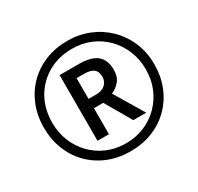

<svg xmlns="http://www.w3.org/2000/svg" viewBox="-155 -910 1142 1106"><g transform="rotate(-30 416.0 -357.0)"><path d="M416 10Q336 10 269 -17Q202 -44 152.5 -93.5Q103 -143 76 -210Q49 -277 49 -357Q49 -437 76 -504Q103 -571 152.5 -620.5Q202 -670 269 -697Q336 -724 416 -724Q492 -724 558.5 -697Q625 -670 675.5 -620.5Q726 -571 754.5 -504Q783 -437 783 -357Q783 -277 756 -210Q729 -143 679.5 -93.5Q630 -44 563 -17Q496 10 416 10ZM416 -43Q480 -43 536 -66Q592 -89 635 -131.5Q678 -174 702 -231Q726 -288 726 -357Q726 -422 703 -479Q680 -536 638.5 -579Q597 -622 540.5 -646.5Q484 -671 416 -671Q326 -671 255.5 -630.5Q185 -590 145 -519.5Q105 -449 105 -357Q105 -292 128 -235Q151 -178 192.5 -135Q234 -92 291 -67.5Q348 -43 416 -43ZM279 -138V-575H407Q489 -575 527 -543Q565 -511 565 -446Q565 -399 541 -371.5Q517 -344 487 -332L603 -138H517L417 -311H355V-138ZM405 -373Q444 -373 466 -393Q488 -413 488 -444Q488 -479 468 -495Q448 -511 404 -511H355V-373Z"/></g></svg>

Font: Noto Znamenny Musical Notation
Style: Regular
Weight: 400
Version: Version 1.003; ttfautohint (v1.8.4.7-5d5b)